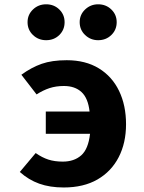

<svg xmlns="http://www.w3.org/2000/svg" viewBox="-20 -837 655 875"><path d="M284.1 -562.6Q369.7 -562.6 430.3 -525.6Q490.8 -488.7 522.6 -422.8Q554.4 -356.9 554.4 -270.8Q554.4 -185.6 521 -120.8Q487.7 -55.9 424.4 -19.2Q361 17.4 270.3 17.4Q207.2 17.4 158.7 0Q110.3 -17.4 70.3 -53.3L142.6 -139.5Q171.8 -119 200.5 -109.7Q229.2 -100.5 266.2 -100.5Q317.9 -100.5 350.3 -129.2Q382.6 -157.9 390.3 -227.2H188.7V-328.7H388.2Q381.5 -389.7 351.5 -417.4Q321.5 -445.1 271.3 -445.1Q235.4 -445.1 205.6 -435.4Q175.9 -425.6 146.7 -406.7L77.4 -496.4Q123.1 -529.7 170 -546.2Q216.9 -562.6 284.1 -562.6ZM190.3 -653.8Q154.9 -653.8 130.3 -677.4Q105.6 -701 105.6 -735.9Q105.6 -770.3 130.3 -793.8Q154.9 -817.4 190.3 -817.4Q226.2 -817.4 250.3 -793.8Q274.4 -770.3 274.4 -735.9Q274.4 -701 250.3 -677.4Q226.2 -653.8 190.3 -653.8ZM427.2 -653.8Q392.8 -653.8 367.9 -677.4Q343.1 -701 343.1 -735.9Q343.1 -770.3 367.9 -793.8Q392.8 -817.4 427.2 -817.4Q463.1 -817.4 487.4 -793.8Q511.8 -770.3 511.8 -735.9Q511.8 -701 487.4 -677.4Q463.1 -653.8 427.2 -653.8Z"/></svg>

Font: Fira Code
Style: Bold
Weight: 700
Monospace: yes
Designer: Carrois Corporate, Edenspiekermann AG, Nikita Prokopov
Foundry: Carrois Corporate, Edenspiekermann AG, Nikita Prokopov
Version: Version 6.000; ttfautohint (v1.8.2) -l 8 -r 50 -G 200 -x 14 